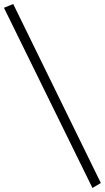

<svg xmlns="http://www.w3.org/2000/svg" viewBox="-33 -748 525 962"><path d="M430.2 193.8 -13.2 -709 33.2 -728 472.2 168.9Z"/></svg>

Font: Aref Ruqaa
Style: Bold
Weight: 700
Designer: Abdullah Aref
Version: Version 1.002